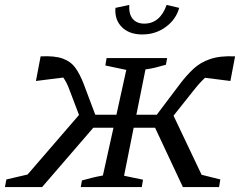

<svg xmlns="http://www.w3.org/2000/svg" viewBox="-33 -760 993 780"><path d="M138 0H-13L-7 -31L79 -51L288 -293L250 -393Q239 -424 224 -445L113 -431L132 -531Q189 -534 222 -522Q255 -510 273.5 -484Q292 -458 307 -419L354 -294H440L480 -476L395 -494L400 -524H646L641 -497Q617 -490 598.5 -485.5Q580 -481 558 -478L521 -294H604L699 -420Q724 -453 752 -479.5Q780 -506 820.5 -520Q861 -534 922 -531L903 -431L800 -444Q779 -425 753 -392L672 -290L786 -50L862 -31L857 0H710L597 -241H510L471 -46L548 -30L543 0H295L300 -27Q326 -34 344 -38.5Q362 -43 385 -47L428 -241H346ZM545 -620Q492 -620 462 -650Q432 -680 436 -728L492 -740Q490 -702 506.5 -683Q523 -664 553 -664Q617 -664 644 -740L695 -728Q682 -681 640.5 -650.5Q599 -620 545 -620Z"/></svg>

Font: Piazzolla SC
Style: Italic
Weight: 400
Italic angle: -11.3°
Designer: Juan Pablo del Peral
Foundry: Huerta Tipografica
Version: Version 1.330